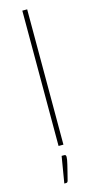

<svg xmlns="http://www.w3.org/2000/svg" viewBox="-140 -759 492 991"><g transform="rotate(-15 106.5 -264.0)"><path d="M72 0ZM119.5 -723V0H93.5V-723ZM109.5 53.5Q115 53.5 117 56.5Q119 59.5 119 65.5Q119 71 117.5 80.5Q116 90 112.5 104.2Q109 118.5 104 138.8Q99 159 92 186Q90.5 190.5 88.2 192.8Q86 195 80.5 195H72L95.5 53.5Z"/></g></svg>

Font: Lato Thin
Style: Regular
Weight: 200
Designer: Lukasz Dziedzic
Foundry: tyPoland Lukasz Dziedzic
Version: Version 2.007; 2014-02-27